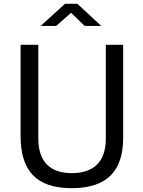

<svg xmlns="http://www.w3.org/2000/svg" viewBox="-20 -977 750 1007"><path d="M626 -742H535V-250C535 -127 470 -69 356 -69C243 -69 181 -129 181 -250V-742H88V-264C88 -86 166 10 356 10C545 10 626 -84 626 -254ZM511 -841 386 -957H321L193 -841H275L353 -910L424 -841Z"/></svg>

Font: Cheyenne Sans
Style: Regular
Weight: 400
Designer: The Public Sans project authors (U.S. Web Design System), Libre Franklin designed by Pablo Impallari and Rodrigo Fuenzal
Foundry: The Cheyenne Sans Project Authors
Version: Version 2.007